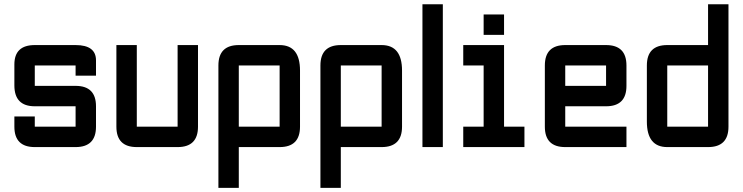

<svg xmlns="http://www.w3.org/2000/svg" viewBox="-20 -704 3556 919"><path d="M48.8 -146.5H146.5V-97.7H341.8V-195.3H146.5Q48.8 -195.3 48.8 -295.4V-395.5Q48.8 -488.3 146.5 -488.3H341.8Q439.5 -488.3 439.5 -415V-341.8H341.8V-390.6H146.5V-293H341.8Q439.5 -293 439.5 -195.3V-97.7Q439.5 0 341.8 0H146.5Q48.8 0 48.8 -97.7Z M830.1 -488.3H927.7V-97.7Q927.7 0 830.1 0H634.8Q537.1 0 537.1 -97.7V-488.3H634.8V-97.7H830.1Z M1025.4 -390.6Q1025.4 -488.3 1123 -488.3H1318.4Q1416 -488.3 1416 -366.2V-97.7Q1416 0 1318.4 0H1123V195.3H1025.4ZM1318.4 -390.6H1123V-97.7H1318.4Z M1513.7 -390.6Q1513.7 -488.3 1611.3 -488.3H1806.6Q1904.3 -488.3 1904.3 -366.2V-97.7Q1904.3 0 1806.6 0H1611.3V195.3H1513.7ZM1806.6 -390.6H1611.3V-97.7H1806.6Z M2002 -683.6H2099.6V0H2002Z M2294.9 -537.1V-634.8H2392.6V-537.1ZM2197.3 0V-97.7H2294.9V-390.6H2197.3V-488.3H2392.6V-97.7H2490.2V0Z M2685.5 -488.3H2880.9Q2978.5 -488.3 2978.5 -390.6V-293Q2978.5 -195.3 2880.9 -195.3H2685.5V-97.7H2978.5V0H2685.5Q2587.9 0 2587.9 -97.7V-390.6Q2587.9 -488.3 2685.5 -488.3ZM2880.9 -390.6H2685.5V-293H2880.9Z M3466.8 -97.7Q3466.8 0 3369.1 0H3173.8Q3076.2 0 3076.2 -122.1V-390.6Q3076.2 -488.3 3173.8 -488.3H3369.1V-683.6H3466.8ZM3173.8 -97.7H3369.1V-390.6H3173.8Z"/></svg>

Font: BabelStone Runic Beowulf
Style: Regular
Weight: 400
Designer: Andrew West
Foundry: BabelStone
Version: Version 7.004;November 9, 2023